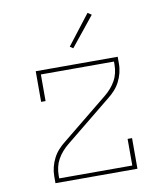

<svg xmlns="http://www.w3.org/2000/svg" viewBox="-84 -826 769 895"><g transform="rotate(-10 300.0 -378.0)"><path d="M106 0V-33Q106 -55 111.5 -76.5Q117 -98 127 -117.5Q137 -137 152 -153.5Q167 -170 184 -183L403 -361Q419 -374 432 -389Q445 -404 454.5 -421Q464 -438 468.5 -457.5Q473 -477 473 -497V-511H127V-385H106V-530H494V-497Q494 -475 488.5 -453.5Q483 -432 473 -412.5Q463 -393 448 -376.5Q433 -360 416 -347L197 -169Q181 -156 168 -141Q155 -126 145.5 -109Q136 -92 131.5 -72.5Q127 -53 127 -33V-19H473V-145H494V0ZM297 -605 282 -615 391 -756 409 -744Z"/></g></svg>

Font: Iosevka Curly Slab ThEx
Style: Regular
Weight: 100
Width: 7
Monospace: yes
Designer: Belleve Invis
Foundry: Belleve Invis
Version: Version 11.1.0; ttfautohint (v1.8.3)